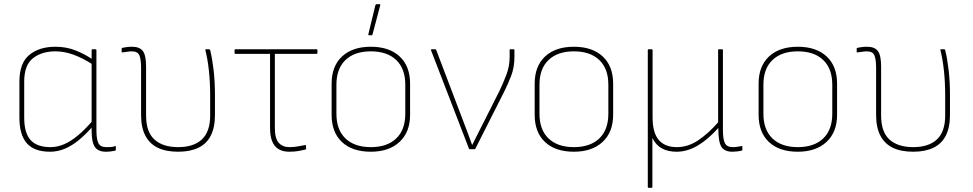

<svg xmlns="http://www.w3.org/2000/svg" viewBox="-20 -715 4662 920"><path d="M220 12Q144 12 108.5 -28.5Q73 -69 73 -152V-324Q73 -413 120.5 -452Q168 -491 246 -491Q299 -491 344.5 -472.5Q390 -454 425 -429L426 -405Q376 -437 332 -453Q288 -469 246 -469Q180 -469 138 -436Q96 -403 96 -324V-151Q96 -78 126.5 -44Q157 -10 222 -10Q255 -10 287.5 -24Q320 -38 354 -66.5Q388 -95 425 -138V-110Q389 -69 355.5 -42Q322 -15 288.5 -1.5Q255 12 220 12ZM487 12Q450 12 434.5 -11Q419 -34 419 -88V-112V-121V-415V-425V-475Q419 -479 423 -479H438Q442 -479 442 -475V-92Q442 -48 451.5 -29Q461 -10 489 -10Q499 -10 510.5 -10.5Q522 -11 532 -15Q535 -17 535 -13V2Q535 4 534.5 5Q534 6 532 7Q524 9 511.5 10.5Q499 12 487 12Z M834 12Q775 12 736 -7Q697 -26 676.5 -65Q656 -104 656 -164V-388Q656 -430 648 -449.5Q640 -469 611 -469Q602 -469 590 -467Q578 -465 567 -464Q563 -463 563 -466V-482Q563 -484 564 -484.5Q565 -485 567 -486Q575 -488 588 -489.5Q601 -491 613 -491Q649 -491 664.5 -470.5Q680 -450 680 -396V-161Q680 -83 720 -46.5Q760 -10 834 -10Q908 -10 947.5 -47Q987 -84 987 -162V-255Q987 -321 981 -376.5Q975 -432 964 -475Q963 -479 967 -479H982Q986 -479 987 -475Q997 -435 1003.5 -379.5Q1010 -324 1010 -260V-165Q1010 -104 990 -65Q970 -26 930.5 -7Q891 12 834 12Z M1366 12Q1336 12 1315.5 0Q1295 -12 1284.5 -37Q1274 -62 1274 -102V-457H1107Q1104 -457 1104 -461V-475Q1104 -479 1107 -479H1497Q1501 -479 1501 -475V-461Q1501 -457 1497 -457H1297V-102Q1297 -52 1315.5 -31Q1334 -10 1367 -10Q1388 -10 1407.5 -13.5Q1427 -17 1442 -20Q1446 -22 1446 -18L1447 -3Q1447 1 1442 2Q1431 5 1410.5 8.5Q1390 12 1366 12Z M1757 12Q1668 12 1618.5 -34.5Q1569 -81 1569 -165V-314Q1569 -398 1619 -444.5Q1669 -491 1757 -491Q1845 -491 1895 -444.5Q1945 -398 1945 -314V-165Q1945 -82 1894.5 -35Q1844 12 1757 12ZM1757 -10Q1835 -10 1878.5 -51.5Q1922 -93 1922 -170V-309Q1922 -386 1878.5 -427.5Q1835 -469 1757 -469Q1679 -469 1635.5 -427.5Q1592 -386 1592 -309V-170Q1592 -93 1635.5 -51.5Q1679 -10 1757 -10ZM1748 -546Q1744 -546 1745 -551L1779 -691Q1781 -695 1784 -695H1800Q1803 -695 1802 -690L1765 -550Q1764 -546 1761 -546Z M2231 0Q2228 0 2227 -3L2045 -475Q2044 -479 2049 -479H2066Q2069 -479 2070 -476L2200 -134Q2211 -105 2221.5 -77.5Q2232 -50 2242 -21H2243Q2258 -51 2272.5 -80Q2287 -109 2302 -138L2373 -279Q2391 -316 2406.5 -357Q2422 -398 2422 -442V-476Q2422 -479 2426 -479H2441Q2445 -479 2445 -475V-442Q2445 -393 2429.5 -352Q2414 -311 2393 -270L2258 -3Q2257 0 2253 0Z M2730 12Q2641 12 2591.5 -34.5Q2542 -81 2542 -165V-314Q2542 -398 2592 -444.5Q2642 -491 2730 -491Q2818 -491 2868 -444.5Q2918 -398 2918 -314V-165Q2918 -82 2867.5 -35Q2817 12 2730 12ZM2730 -10Q2808 -10 2851.5 -51.5Q2895 -93 2895 -170V-309Q2895 -386 2851.5 -427.5Q2808 -469 2730 -469Q2652 -469 2608.5 -427.5Q2565 -386 2565 -309V-170Q2565 -93 2608.5 -51.5Q2652 -10 2730 -10Z M3088 185Q3084 185 3084 181V-475Q3084 -479 3088 -479H3103Q3107 -479 3107 -475V-152Q3107 -79 3136.5 -44.5Q3166 -10 3223 -10Q3277 -10 3326 -43Q3375 -76 3421 -129V-475Q3421 -479 3424 -479H3440Q3444 -479 3444 -475V-92Q3444 -48 3453.5 -29Q3463 -10 3491 -10Q3501 -10 3511.5 -11.5Q3522 -13 3534 -15Q3537 -17 3537 -13V2Q3537 4 3536.5 5Q3536 6 3534 7Q3526 9 3513 10.5Q3500 12 3489 12Q3452 12 3437 -11Q3422 -34 3422 -100V-102Q3372 -46 3322.5 -17Q3273 12 3222 12Q3137 12 3106 -54V181Q3106 185 3103 185Z M3803 12Q3714 12 3664.5 -34.5Q3615 -81 3615 -165V-314Q3615 -398 3665 -444.5Q3715 -491 3803 -491Q3891 -491 3941 -444.5Q3991 -398 3991 -314V-165Q3991 -82 3940.5 -35Q3890 12 3803 12ZM3803 -10Q3881 -10 3924.5 -51.5Q3968 -93 3968 -170V-309Q3968 -386 3924.5 -427.5Q3881 -469 3803 -469Q3725 -469 3681.5 -427.5Q3638 -386 3638 -309V-170Q3638 -93 3681.5 -51.5Q3725 -10 3803 -10Z M4356 12Q4297 12 4258 -7Q4219 -26 4198.5 -65Q4178 -104 4178 -164V-388Q4178 -430 4170 -449.5Q4162 -469 4133 -469Q4124 -469 4112 -467Q4100 -465 4089 -464Q4085 -463 4085 -466V-482Q4085 -484 4086 -484.5Q4087 -485 4089 -486Q4097 -488 4110 -489.5Q4123 -491 4135 -491Q4171 -491 4186.5 -470.5Q4202 -450 4202 -396V-161Q4202 -83 4242 -46.5Q4282 -10 4356 -10Q4430 -10 4469.5 -47Q4509 -84 4509 -162V-255Q4509 -321 4503 -376.5Q4497 -432 4486 -475Q4485 -479 4489 -479H4504Q4508 -479 4509 -475Q4519 -435 4525.5 -379.5Q4532 -324 4532 -260V-165Q4532 -104 4512 -65Q4492 -26 4452.5 -7Q4413 12 4356 12Z"/></svg>

Font: Sofia Sans Thin
Style: Regular
Weight: 250
Designer: Botio Nikoltchev, Ani Petrova
Foundry: lettersoup
Version: Version 4.101